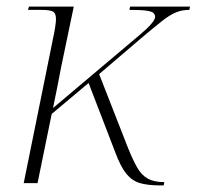

<svg xmlns="http://www.w3.org/2000/svg" viewBox="-20 -556 597 583"><path d="M467 7Q429 7 405 0Q381 -7 363.5 -28.5Q346 -50 329 -96L249 -304L137 -210L94 0H52L141 -439Q145 -457 147.5 -473.5Q150 -490 150 -498Q150 -516 140.5 -521Q131 -526 105 -526H65L68 -536H204L166 -354Q160 -323 154 -292Q148 -261 141 -228L403 -449Q451 -489 451 -505Q451 -511 446.5 -516Q442 -521 425.5 -523.5Q409 -526 373 -526L375 -536H557L555 -526Q533 -526 514.5 -518.5Q496 -511 472.5 -492.5Q449 -474 411 -442L281 -331L369 -106Q384 -69 397 -46.5Q410 -24 429 -13.5Q448 -3 479 -3L477 7Z"/></svg>

Font: Noto Serif Display ExtraLight
Style: Italic
Weight: 200
Italic angle: -12°
Designer: Monotype Design Team
Foundry: Monotype Imaging Inc.
Version: Version 2.009